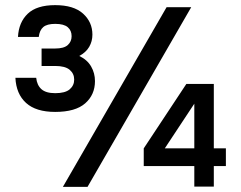

<svg xmlns="http://www.w3.org/2000/svg" viewBox="-20 -728 940 748"><path d="M629 -700H725L321 0H225ZM540 -150 706 -401H813V-150H860V-81H813V-1H737V-81H540ZM737 -150V-324L622 -150ZM195 -292Q120 -292 81.5 -327Q43 -362 40 -425H121Q124 -396 141.5 -380.5Q159 -365 195 -365Q234 -365 251.5 -380Q269 -395 269 -418Q269 -441 251.5 -456Q234 -471 195 -471H142V-539H195Q229 -539 244 -552.5Q259 -566 259 -587Q259 -609 244 -622Q229 -635 195 -635Q163 -635 148.5 -622.5Q134 -610 131 -584H50Q53 -641 88 -674.5Q123 -708 195 -708Q267 -708 303.5 -675Q340 -642 340 -593Q340 -567 327.5 -545.5Q315 -524 289 -510Q320 -495 335 -469Q350 -443 350 -412Q350 -359 312 -325.5Q274 -292 195 -292Z"/></svg>

Font: Retni Sans Medium
Style: Regular
Weight: 500
Designer: Vitaly Kuzmin
Foundry: ParaType Ltd.
Version: Version 1.00;March 2, 2019;FontCreator 11.5.0.2425 64-bit; t